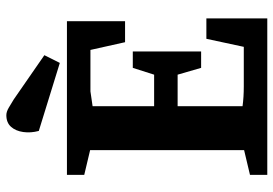

<svg xmlns="http://www.w3.org/2000/svg" viewBox="-152 -732 884 621"><g transform="rotate(-90 290.5 -422.0)"><path d="M35 0V-56L115 -75V-573L35 -592V-648H532V-460H464L439 -572H305L257 -565V-366H359L381 -435H434V-214H381L359 -290H257V-80Q272 -78 287.5 -77Q303 -76 321 -76H449L475 -197H541V0ZM397 -671 177 -739Q170 -765 173.5 -789.5Q177 -814 190.5 -829Q204 -844 228 -844Q239 -844 252.5 -836Q266 -828 279 -820L422 -721Z"/></g></svg>

Font: Faustina
Style: Bold
Weight: 700
Designer: Alfonso Garcia
Foundry: http://www.omnibus-type.com
Version: Version 1.200